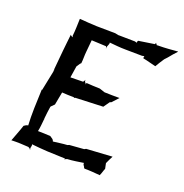

<svg xmlns="http://www.w3.org/2000/svg" viewBox="-113 -697 779 811"><g transform="rotate(20 276.5 -291.5)"><path d="M19 0 20 1C44 0 72 1 98 3V4C102 5 106 9 107 12L108 11C106 9 106 3 107 -1C109 -5 109 -11 107 -13C129 -11 154 -8 178 -7L258 -4H260C259 -3 258 -3 258 -2C258 -1 257 0 256 0L257 1C257 0 258 -1 259 -1L268 -5C292 -6 320 -11 341 -14C337 -6 349 0 348 7H349C349 7 352 7 353 8C376 8 398 10 421 12V11C426 1 428 -10 433 -21C431 -29 430 -37 428 -45C433 -56 439 -69 445 -80H444C407 -78 368 -75 329 -73L325 -71L323 -70L322 -69L256 -64L249 -61C228 -60 205 -56 186 -54C186 -56 183 -61 181 -63L168 -72C150 -73 130 -74 112 -74C116 -92 117 -111 119 -129L120 -131L119 -132V-133C121 -152 123 -171 126 -189C127 -189 128 -190 128 -191L141 -204C144 -223 149 -244 152 -262C168 -261 187 -260 204 -260C205 -260 208 -259 208 -258H209C209 -259 211 -260 212 -260L336 -265C342 -274 349 -283 355 -292L357 -293L361 -294C370 -304 380 -314 388 -323C366 -323 343 -323 320 -324L296 -332C275 -332 254 -334 235 -335L234 -334C235 -333 235 -331 235 -330V-328C233 -331 230 -335 228 -337C226 -339 227 -344 226 -346C226 -344 223 -339 221 -337C221 -336 220 -335 219 -335L163 -334L171 -386L181 -401C182 -402 185 -406 186 -406V-407C188 -423 187 -441 189 -459C191 -477 192 -495 194 -512C215 -511 237 -510 259 -509C261 -507 262 -503 262 -500L263 -501C260 -509 272 -521 269 -529C291 -527 317 -524 341 -524L416 -523C418 -523 423 -524 426 -525C425 -522 424 -518 425 -515C446 -511 465 -505 483 -501H484C491 -513 500 -528 509 -541L521 -554C531 -567 543 -580 553 -591V-592C527 -590 497 -587 470 -587H465C464 -587 461 -587 460 -586C459 -587 457 -589 457 -590C455 -591 454 -594 453 -595C453 -594 452 -590 451 -588L379 -577C377 -575 376 -570 376 -567C374 -568 368 -570 366 -570H360C338 -570 315 -571 293 -571C293 -571 294 -570 294 -570C294 -570 292 -571 292 -571L277 -574H275L193 -575C167 -576 141 -578 117 -580L116 -579C115 -555 115 -529 112 -503C113 -501 113 -498 114 -496C110 -498 106 -500 103 -504V-503C100 -480 98 -454 95 -429L87 -343C87 -342 88 -339 88 -339C88 -339 86 -336 87 -336V-332L69 -244L67 -243V-244L64 -159C63 -133 64 -104 65 -82C62 -83 52 -78 49 -75L47 -74C39 -48 28 -23 20 0ZM67 -244V-245L66 -244Z"/></g></svg>

Font: Charger Mayhem
Style: Obl
Weight: 400
Designer: Jasper
Foundry: Cannot Into Space Fonts
Version: Version 0.98